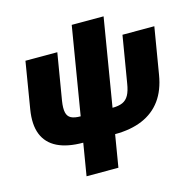

<svg xmlns="http://www.w3.org/2000/svg" viewBox="-123 -794 1120 1120"><g transform="rotate(-15 437.0 -233.5)"><path d="M294.9 9.8Q199.7 9.8 139.4 -20Q79.1 -49.8 55.4 -109.1Q31.7 -168.5 46.4 -257.8L92.8 -539.1H285.2L238.3 -257.8Q231.4 -213.9 237.1 -188.7Q242.7 -163.6 262.9 -153.1Q283.2 -142.6 319.8 -142.6H512.2Q549.8 -142.6 573.5 -153.1Q597.2 -163.6 611.1 -188.7Q625 -213.9 631.8 -257.8L678.7 -539.1H871.1L824.2 -257.8Q809.6 -168.5 766.4 -109.1Q723.1 -49.8 652.8 -20Q582.5 9.8 487.3 9.8ZM262.7 204.1 407.7 -671.4H600.1L455.1 204.1Z"/></g></svg>

Font: Inter 18pt Black
Style: Italic
Weight: 900
Italic angle: -9.3988°
Designer: Rasmus Andersson
Foundry: rsms
Version: Version 4.001;git-66647c0bb